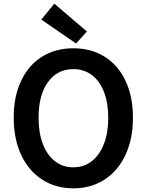

<svg xmlns="http://www.w3.org/2000/svg" viewBox="-20 -1016 802 1050"><path d="M55 -372Q55 -492 97 -577Q138 -662 211.5 -707Q285 -752 381 -752Q478 -752 552 -706Q626 -660 666.5 -574Q707 -488 707 -372Q707 -256 666 -168.5Q625 -81 551 -33.5Q477 14 381 14Q285 14 211 -33.5Q137 -81 96 -168.5Q55 -256 55 -372ZM572 -372Q572 -455 548 -515Q524 -575 481 -606.5Q438 -638 381 -638Q294 -638 242.5 -567.5Q191 -497 191 -372Q191 -289 214.5 -228Q238 -167 281 -134Q324 -101 381 -101Q438 -101 481 -134Q524 -167 548 -228Q572 -289 572 -372ZM206 -909 277 -996 455 -844 396 -778Z"/></svg>

Font: Merged Yaku Han JP SemiBold
Style: Regular
Weight: 600
Designer: Ryoko NISHIZUKA 西塚涼子 (kana, bopomofo & ideographs); Paul D. Hunt (Latin, Greek & Cyrillic); Sandoll Communications 산돌커뮤니
Foundry: Adobe
Version: Version 2.004